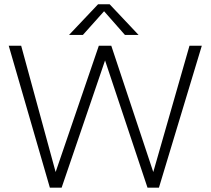

<svg xmlns="http://www.w3.org/2000/svg" viewBox="-20 -860 965 880"><path d="M429.5 -840.5 296.5 -700H360L457 -808.5L552.5 -700H615L482.5 -840.5ZM20 -650.5 208.5 0H262.5L461.5 -583L656 0H708.5L905 -650.5H848.5L682.5 -71.5L490 -650.5H433L235 -71.5L77 -650.5Z"/></svg>

Font: Overused Grotesk Light
Style: Regular
Weight: 300
Designer: RandomMaerks
Version: Version 0.005